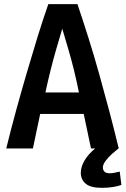

<svg xmlns="http://www.w3.org/2000/svg" viewBox="-20 -713 603 922"><path d="M469 189Q415 189 391.5 169Q368 149 368 117Q368 88 386 57.5Q404 27 437 0H417L382 -166H173L138 0H10Q33 -94 58 -185Q83 -276 108.5 -363Q134 -450 159.5 -533Q185 -616 212 -693H352Q378 -616 404.5 -532Q431 -448 455.5 -360.5Q480 -273 504 -182.5Q528 -92 550 -1Q536 10 518 26Q500 42 487 59.5Q474 77 474 92Q474 103 481.5 111Q489 119 507 119Q516 119 528 117Q540 115 555 111L563 175Q548 181 523 185Q498 189 469 189ZM198 -269H359Q348 -324 335.5 -375Q323 -426 308.5 -475.5Q294 -525 279 -575Q264 -525 249.5 -475Q235 -425 222.5 -374.5Q210 -324 198 -269Z"/></svg>

Font: Ubuntu Sans Mono SemiBold
Style: Regular
Weight: 600
Monospace: yes
Designer: Dalton Maag Ltd
Foundry: Dalton Maag Ltd
Version: Version 1.006